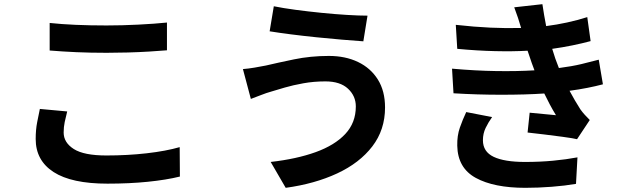

<svg xmlns="http://www.w3.org/2000/svg" viewBox="-20 -837 3040 920"><path d="M218 -727Q274 -721 342.5 -718Q411 -715 490 -715Q564 -715 643 -719Q722 -723 780 -729V-596Q745 -593 695.5 -590Q646 -587 592.5 -585.5Q539 -584 491 -584Q412 -584 345.5 -587Q279 -590 218 -595ZM302 -303Q295 -276 290 -252Q285 -228 285 -202Q285 -154 333.5 -123Q382 -92 490 -92Q591 -92 683 -102.5Q775 -113 841 -132L842 9Q777 25 688.5 34Q600 43 495 43Q323 43 237 -12.5Q151 -68 151 -171Q151 -215 158 -251Q165 -287 171 -315Z M1685 -327Q1685 -377 1647.5 -412Q1610 -447 1539 -447Q1484 -447 1434 -438Q1384 -429 1344.5 -417.5Q1305 -406 1279 -398Q1257 -392 1230.5 -381.5Q1204 -371 1182 -363L1144 -506Q1170 -508 1199.5 -513Q1229 -518 1254 -523Q1309 -536 1388.5 -552.5Q1468 -569 1556 -569Q1635 -569 1695.5 -540Q1756 -511 1790.5 -456Q1825 -401 1825 -322Q1825 -215 1764 -135.5Q1703 -56 1595.5 -6Q1488 44 1349 63L1277 -61Q1401 -75 1492.5 -108Q1584 -141 1634.5 -195Q1685 -249 1685 -327ZM1292 -807Q1336 -798 1396 -790Q1456 -782 1520.5 -775.5Q1585 -769 1643 -765.5Q1701 -762 1741 -762L1721 -639Q1677 -642 1618 -647Q1559 -652 1495.5 -658.5Q1432 -665 1373.5 -672.5Q1315 -680 1272 -687Z M2338 -276Q2320 -251 2307 -224Q2294 -197 2294 -165Q2294 -110 2345.5 -85.5Q2397 -61 2496 -61Q2567 -61 2630.5 -67Q2694 -73 2747 -83L2740 44Q2688 53 2623.5 58Q2559 63 2497 63Q2347 63 2260 15.5Q2173 -32 2171 -139Q2170 -187 2183.5 -225.5Q2197 -264 2214 -300ZM2146 -508Q2258 -498 2358 -496.5Q2458 -495 2541 -500L2528 -535L2508 -594Q2438 -590 2352 -592Q2266 -594 2171 -603L2164 -718Q2253 -708 2330.5 -704.5Q2408 -701 2477 -703Q2470 -727 2462 -751.5Q2454 -776 2444 -802L2579 -817Q2587 -763 2597 -712Q2699 -725 2794 -755L2810 -640Q2769 -629 2722.5 -619.5Q2676 -610 2626 -603L2641 -556L2658 -511Q2720 -519 2766 -530Q2812 -541 2849 -551L2869 -433Q2835 -424 2794.5 -416Q2754 -408 2709 -402Q2722 -378 2735 -355.5Q2748 -333 2761 -313Q2771 -299 2782 -287Q2793 -275 2806 -262L2745 -170Q2717 -176 2675.5 -181.5Q2634 -187 2589.5 -192.5Q2545 -198 2508 -202L2518 -297Q2550 -294 2586 -290.5Q2622 -287 2644 -285Q2628 -311 2614 -337.5Q2600 -364 2588 -389Q2497 -383 2382 -383Q2267 -383 2153 -390Z"/></svg>

Font: Source Han Sans
Style: Bold
Weight: 700
Designer: Ryoko NISHIZUKA Ë•øÂ°öÊ∂ºÂ≠ê (kana, bopomofo & ideographs); Paul D. Hunt (Latin, Greek & Cyrillic); Sandoll Communicatio
Foundry: Adobe
Version: Version 2.004;hotconv 1.0.118;makeotfexe 2.5.65603